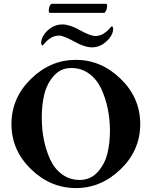

<svg xmlns="http://www.w3.org/2000/svg" viewBox="-20 -960 782 990"><path d="M231.4 -904.3Q231.4 -915 234.4 -923.8Q237.3 -932.6 240.7 -936.5Q244.1 -940.4 246.1 -940.4H526.4Q532.2 -940.4 532.2 -930.7Q532.2 -918.9 528.8 -909.7Q525.4 -900.4 521.5 -897.5L518.6 -893.6H237.3Q237.3 -893.6 233.4 -895.5Q231.4 -898.4 231.4 -904.3ZM301.8 -834Q338.9 -834 389.6 -805.7Q446.3 -774.4 470.7 -774.4Q494.1 -774.4 512.7 -785.6Q531.2 -796.9 542.5 -810.1Q553.7 -823.2 555.7 -824.2Q563.5 -824.2 563.5 -810.5Q563.5 -788.1 544.9 -763.7Q505.9 -715.8 454.1 -715.8Q417 -715.8 366.2 -744.1Q307.6 -776.4 285.2 -776.4Q261.7 -776.4 243.2 -765.1Q224.6 -753.9 213.4 -740.2Q202.1 -726.6 200.2 -725.6Q192.4 -725.6 192.4 -740.2Q192.4 -762.7 210.9 -787.1Q249 -834 301.8 -834ZM347.7 -609.4Q293 -609.4 257.3 -568.8Q221.7 -528.3 208.5 -473.6Q195.3 -418.9 195.3 -354.5Q195.3 -294.9 206.1 -240.2Q216.8 -185.5 238.8 -137.7Q260.7 -89.8 300.3 -61Q339.8 -32.2 391.6 -32.2Q446.3 -32.2 482.9 -72.3Q519.5 -112.3 533.2 -166.5Q546.9 -220.7 546.9 -285.2Q546.9 -344.7 535.6 -399.4Q524.4 -454.1 502 -502.4Q479.5 -550.8 439.5 -580.1Q399.4 -609.4 347.7 -609.4ZM139.6 -553.2Q240.2 -651.4 371.1 -651.4Q502 -651.4 602.5 -553.2Q703.1 -455.1 703.1 -320.3Q703.1 -185.5 602.5 -87.9Q502 9.8 371.1 9.8Q240.2 9.8 139.6 -87.9Q39.1 -185.5 39.1 -320.3Q39.1 -455.1 139.6 -553.2Z"/></svg>

Font: Crimson
Style: Bold
Weight: 700
Version: Version 0.8 ; ttfautohint (v1.00) -l 8 -r 50 -G 200 -x 14 -D